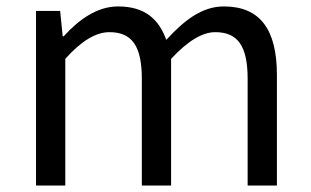

<svg xmlns="http://www.w3.org/2000/svg" viewBox="-20 -577 966 597"><path d="M167 -543H92V0H183V-394C232 -449 278 -477 320 -477C389 -477 421 -436 421 -332V0H512V-394C563 -449 609 -477 649 -477C718 -477 750 -436 750 -332V0H841V-344C841 -485 789 -557 676 -557C608 -557 553 -514 497 -453C474 -517 431 -557 347 -557C282 -557 225 -516 178 -464H175Z"/></svg>

Font: Spoqa Han Sans Neo
Style: Regular
Weight: 400
Designer: [Spoqa Han Sans Neo] Dong-huui Kim ___ Younghwa Kang ___ Yujin Lee ___ [Noto Sans] Ryoko NISHIZUKA ____ (kana & ideograp
Foundry: Spoqa (http://www.spoqa-han-sans.com)
Version: Version 1.100;hotconv 1.0.109;makeotfexe 2.5.65596